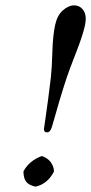

<svg xmlns="http://www.w3.org/2000/svg" viewBox="-20 -678 336 708"><path d="M252.9 -658.2Q275.4 -658.2 288.1 -639.2Q300.8 -620.1 293.5 -585Q285.6 -548.3 261 -485.4Q236.3 -422.4 226.1 -392.1Q210.4 -344.7 198 -302.2Q185.5 -259.8 179.2 -236.8Q172.9 -213.9 171.4 -210Q165.5 -189.9 153.3 -189.9Q141.6 -189.9 142.1 -203.1Q143.1 -209.5 147.7 -241.5Q152.3 -273.4 158 -315.7Q163.6 -357.9 167.5 -392.1Q171.4 -426.8 173.1 -486.3Q174.8 -545.9 183.1 -585Q190.9 -621.6 211.9 -639.9Q232.9 -658.2 252.9 -658.2ZM66.4 -43.9 67.4 -47.9Q88.4 -85.4 132.8 -102.1H136.7Q174.8 -86.9 179.2 -47.9L178.2 -43.9Q154.8 0 112.8 9.8H108.9Q86.4 4.4 76.9 -7.3Q67.4 -19 66.4 -43.9Z"/></svg>

Font: Linux Biolinum
Style: Italic
Weight: 400
Italic angle: -12°
Designer: Philipp H. Poll
Foundry: Philipp H. Poll
Version: Version 1.1.3 ; ttfautohint (v0.9)